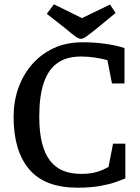

<svg xmlns="http://www.w3.org/2000/svg" viewBox="-20 -857 651 890"><path d="M339 13Q188 13 115.5 -72Q43 -157 43 -316Q43 -386 65 -448.5Q87 -511 129 -559Q171 -607 229.5 -634Q288 -661 363 -661Q420 -661 471.5 -653.5Q523 -646 557 -634V-470H499L478 -578Q454 -585 421.5 -590Q389 -595 356 -595Q289 -595 246.5 -565Q204 -535 183 -473.5Q162 -412 162 -316Q162 -244 175 -193.5Q188 -143 212.5 -111.5Q237 -80 273 -65.5Q309 -51 356 -51Q390 -51 415 -56.5Q440 -62 456.5 -70Q473 -78 483 -83L504 -191H561V-30Q542 -22 513 -12Q484 -2 441.5 5.5Q399 13 339 13ZM355 -677Q344 -677 328 -689Q312 -701 286 -723L197 -793L230 -837L360 -773L490 -836L516 -797L426 -723Q396 -699 380.5 -688Q365 -677 355 -677Z"/></svg>

Font: Faustina Medium
Style: Regular
Weight: 500
Designer: Alfonso Garcia
Foundry: http://www.omnibus-type.com
Version: Version 1.200